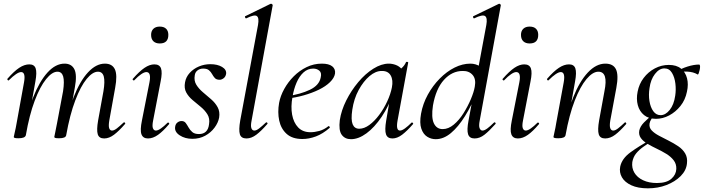

<svg xmlns="http://www.w3.org/2000/svg" viewBox="-20 -746 3838 1047"><path d="M548 9Q520 9 513 -14Q506 -37 515 -89L544 -248Q553 -302 546 -328.5Q539 -355 514 -355Q485 -355 452.5 -315.5Q420 -276 390.5 -198.5Q361 -121 341 -9L327 -10Q347 -128 381.5 -216Q416 -304 460 -351.5Q504 -399 552 -399Q592 -399 606.5 -368Q621 -337 608 -267L576 -89Q571 -59 575.5 -46.5Q580 -34 591 -34Q602 -34 617.5 -46Q633 -58 653 -77Q657 -81 661 -77Q665 -73 661 -69Q629 -32 602 -11.5Q575 9 548 9ZM81 8Q65 8 60 6Q55 4 55 1Q55 -2 60.5 -24.5Q66 -47 70 -71L111 -297Q121 -353 95 -353Q84 -353 67 -341.5Q50 -330 29 -309Q26 -305 22 -309.5Q18 -314 21 -317Q56 -357 84.5 -376Q113 -395 140 -395Q167 -395 174.5 -373Q182 -351 173 -302L121 -9Q117 8 81 8ZM302 8Q286 8 281 6Q276 4 276 1Q276 -2 281.5 -26Q287 -50 291 -74L324 -249Q332 -303 324.5 -329Q317 -355 293 -355Q264 -355 231 -314Q198 -273 169 -196Q140 -119 121 -9L106 -10Q126 -127 160.5 -214.5Q195 -302 239 -350.5Q283 -399 332 -399Q370 -399 385.5 -368.5Q401 -338 388 -268L341 -9Q339 8 302 8Z M787 9Q760 9 751.5 -13.5Q743 -36 754 -89L795 -297Q806 -353 778 -353Q767 -353 750 -341.5Q733 -330 713 -309Q710 -305 705.5 -309.5Q701 -314 705 -317Q740 -357 768 -376Q796 -395 822 -395Q850 -395 858 -373Q866 -351 856 -302L815 -89Q809 -59 814 -46.5Q819 -34 830 -34Q841 -34 857.5 -45.5Q874 -57 893 -76Q897 -80 901 -75.5Q905 -71 901 -68Q869 -30 841.5 -10.5Q814 9 787 9ZM851 -509Q829 -509 816.5 -521Q804 -533 804 -556Q804 -577 816.5 -589Q829 -601 851 -601Q874 -601 886 -589Q898 -577 898 -556Q898 -509 851 -509Z M1029 11Q989 11 960 -8Q931 -27 935 -54Q937 -70 947.5 -78Q958 -86 970 -86Q985 -86 993 -75Q1001 -64 1008.5 -50.5Q1016 -37 1028.5 -26Q1041 -15 1065 -15Q1089 -15 1103 -28.5Q1117 -42 1120 -69Q1125 -100 1111 -122.5Q1097 -145 1074.5 -163.5Q1052 -182 1030 -200.5Q1008 -219 995.5 -242Q983 -265 989 -297Q994 -326 1014.5 -348.5Q1035 -371 1064.5 -383.5Q1094 -396 1127 -396Q1166 -396 1191 -381Q1216 -366 1213 -343Q1210 -327 1199 -319Q1188 -311 1178 -311Q1160 -311 1151.5 -320.5Q1143 -330 1136.5 -342Q1130 -354 1119.5 -363Q1109 -372 1088 -372Q1070 -372 1057 -362Q1044 -352 1042 -335Q1037 -306 1050.5 -284Q1064 -262 1086.5 -243Q1109 -224 1131.5 -204.5Q1154 -185 1167 -161Q1180 -137 1175 -105Q1170 -77 1150 -50Q1130 -23 1099 -6Q1068 11 1029 11Z M1324 9Q1295 9 1288 -14Q1281 -37 1290 -89L1387 -610Q1394 -649 1380.5 -658.5Q1367 -668 1323 -646Q1319 -645 1316.5 -651Q1314 -657 1318 -658L1455 -725Q1460 -727 1464 -723Q1468 -719 1467 -717L1352 -89Q1346 -59 1351 -46.5Q1356 -34 1367 -34Q1378 -34 1393.5 -46Q1409 -58 1429 -77Q1433 -81 1437 -77Q1441 -73 1437 -69Q1405 -32 1378 -11.5Q1351 9 1324 9Z M1629 12Q1574 12 1543 -16Q1512 -44 1502.5 -89Q1493 -134 1502 -185Q1509 -223 1530 -261Q1551 -299 1582 -330Q1613 -361 1652 -380Q1691 -399 1735 -399Q1773 -399 1791.5 -384.5Q1810 -370 1807 -345Q1803 -321 1779.5 -298Q1756 -275 1719 -257Q1682 -239 1636 -226Q1590 -213 1542 -208L1544 -221Q1619 -232 1670 -256.5Q1721 -281 1729 -324Q1735 -349 1721.5 -360.5Q1708 -372 1688 -372Q1658 -372 1635 -351Q1612 -330 1597 -295Q1582 -260 1575 -218Q1565 -164 1573 -120.5Q1581 -77 1606 -51Q1631 -25 1673 -25Q1696 -25 1721.5 -32Q1747 -39 1771 -58Q1773 -60 1776.5 -56Q1780 -52 1778 -49Q1740 -16 1702.5 -2Q1665 12 1629 12Z M1894 13Q1861 13 1843.5 -11Q1826 -35 1833 -91Q1841 -144 1868 -198Q1895 -252 1933.5 -298Q1972 -344 2016 -371.5Q2060 -399 2100 -399Q2119 -399 2138 -392Q2157 -385 2170.5 -369.5Q2184 -354 2186 -328L2138 -357Q2152 -359 2169 -373.5Q2186 -388 2194 -407Q2196 -410 2201.5 -408.5Q2207 -407 2206 -405L2148 -89Q2138 -34 2161 -34Q2172 -34 2188.5 -46Q2205 -58 2224 -77Q2227 -80 2231 -76Q2235 -72 2232 -69Q2200 -32 2173 -11.5Q2146 9 2120 9Q2093 9 2085 -13.5Q2077 -36 2086 -89L2110 -229L2128 -246Q2101 -168 2061.5 -109.5Q2022 -51 1978.5 -19Q1935 13 1894 13ZM1939 -44Q1966 -44 1994 -64.5Q2022 -85 2047.5 -119Q2073 -153 2091.5 -193Q2110 -233 2117 -269Q2125 -309 2110.5 -334.5Q2096 -360 2061 -359Q2028 -359 1995 -331Q1962 -303 1936 -255.5Q1910 -208 1901 -147Q1893 -93 1903 -68.5Q1913 -44 1939 -44Z M2356 13Q2331 13 2309.5 -0.5Q2288 -14 2277.5 -44.5Q2267 -75 2276 -126Q2286 -181 2313 -230Q2340 -279 2378 -317.5Q2416 -356 2459 -377.5Q2502 -399 2545 -399Q2574 -399 2598.5 -383.5Q2623 -368 2626 -332L2582 -246Q2552 -171 2515.5 -112.5Q2479 -54 2439 -20.5Q2399 13 2356 13ZM2394 -42Q2425 -42 2454.5 -66.5Q2484 -91 2507.5 -128.5Q2531 -166 2547.5 -205Q2564 -244 2569 -273Q2577 -315 2557 -337.5Q2537 -360 2503 -359Q2445 -359 2401 -310.5Q2357 -262 2341 -171Q2331 -105 2346 -73.5Q2361 -42 2394 -42ZM2568 9Q2540 9 2532.5 -14Q2525 -37 2535 -89L2632 -610Q2639 -649 2625 -658.5Q2611 -668 2566 -646Q2562 -645 2560 -651Q2558 -657 2562 -658L2700 -725Q2704 -727 2708 -723Q2712 -719 2711 -717L2596 -89Q2590 -59 2595.5 -46.5Q2601 -34 2611 -34Q2622 -34 2638 -46Q2654 -58 2673 -77Q2677 -81 2681 -77Q2685 -73 2681 -69Q2648 -32 2622 -11.5Q2596 9 2568 9Z M2804 9Q2777 9 2768.5 -13.5Q2760 -36 2771 -89L2812 -297Q2823 -353 2795 -353Q2784 -353 2767 -341.5Q2750 -330 2730 -309Q2727 -305 2722.5 -309.5Q2718 -314 2722 -317Q2757 -357 2785 -376Q2813 -395 2839 -395Q2867 -395 2875 -373Q2883 -351 2873 -302L2832 -89Q2826 -59 2831 -46.5Q2836 -34 2847 -34Q2858 -34 2874.5 -45.5Q2891 -57 2910 -76Q2914 -80 2918 -75.5Q2922 -71 2918 -68Q2886 -30 2858.5 -10.5Q2831 9 2804 9ZM2868 -509Q2846 -509 2833.5 -521Q2821 -533 2821 -556Q2821 -577 2833.5 -589Q2846 -601 2868 -601Q2891 -601 2903 -589Q2915 -577 2915 -556Q2915 -509 2868 -509Z M3280 9Q3252 9 3245 -14Q3238 -37 3247 -89L3276 -248Q3298 -355 3243 -355Q3212 -355 3178 -314.5Q3144 -274 3114 -197Q3084 -120 3064 -9L3050 -10Q3071 -127 3105.5 -214.5Q3140 -302 3185.5 -350.5Q3231 -399 3281 -399Q3324 -399 3339 -368Q3354 -337 3341 -267L3308 -89Q3303 -59 3308 -46.5Q3313 -34 3324 -34Q3335 -34 3350.5 -46Q3366 -58 3386 -77Q3389 -81 3393 -77Q3397 -73 3394 -69Q3362 -32 3335 -11.5Q3308 9 3280 9ZM3025 8Q3009 8 3003.5 6Q2998 4 2998 1Q2998 -2 3003.5 -25Q3009 -48 3013 -74L3054 -297Q3064 -353 3038 -353Q3027 -353 3010 -341.5Q2993 -330 2972 -309Q2969 -305 2965 -309.5Q2961 -314 2964 -317Q2999 -357 3027.5 -376Q3056 -395 3083 -395Q3110 -395 3117.5 -373Q3125 -351 3116 -302L3064 -9Q3061 8 3025 8Z M3513 281Q3459 281 3423 264.5Q3387 248 3371.5 221Q3356 194 3362 163Q3371 119 3417.5 85Q3464 51 3525 18L3532 26Q3510 39 3487.5 55Q3465 71 3449 90.5Q3433 110 3428 138Q3424 170 3439.5 196Q3455 222 3487 237Q3519 252 3562 252Q3615 252 3641 229Q3667 206 3668 175Q3669 148 3653.5 128Q3638 108 3613.5 93Q3589 78 3561.5 65Q3534 52 3510.5 38Q3487 24 3474.5 6.5Q3462 -11 3466 -34Q3471 -57 3491.5 -78Q3512 -99 3542 -123L3552 -115Q3541 -110 3532.5 -97.5Q3524 -85 3522 -72Q3519 -50 3534 -34.5Q3549 -19 3573.5 -6Q3598 7 3626 21Q3654 35 3678.5 51.5Q3703 68 3716.5 91Q3730 114 3726 146Q3722 184 3691.5 214.5Q3661 245 3614.5 263Q3568 281 3513 281ZM3557 -98Q3517 -98 3492 -118.5Q3467 -139 3458 -172.5Q3449 -206 3457 -246Q3465 -288 3490 -321Q3515 -354 3551 -373Q3587 -392 3627 -392Q3669 -392 3693.5 -372Q3718 -352 3726.5 -319Q3735 -286 3726 -246Q3717 -201 3690.5 -168Q3664 -135 3629 -116.5Q3594 -98 3557 -98ZM3582 -118Q3609 -118 3632 -146.5Q3655 -175 3662 -224Q3667 -256 3663 -290Q3659 -324 3644.5 -348.5Q3630 -373 3603 -373Q3575 -373 3551.5 -342.5Q3528 -312 3522 -266Q3516 -229 3521.5 -195Q3527 -161 3542.5 -139.5Q3558 -118 3582 -118ZM3665 -346 3664 -353Q3694 -372 3729 -383Q3764 -394 3792 -394Q3797 -394 3797.5 -385Q3798 -376 3795.5 -365Q3793 -354 3790 -346Q3787 -338 3784 -340Q3761 -354 3727.5 -355.5Q3694 -357 3665 -346Z"/></svg>

Font: Cormorant Medium
Style: Italic
Weight: 500
Italic angle: -10°
Designer: Christian Thalmann (Catharsis Fonts)
Foundry: Catharsis Fonts
Version: Version 4.000